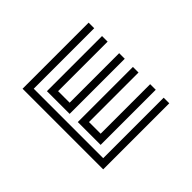

<svg xmlns="http://www.w3.org/2000/svg" viewBox="-82 -866 1165 1165"><g transform="rotate(45 500.0 -283.5)"><path d="M534 -567H582V-142H682V-567H730V-94H534ZM269 -567H317V-142H416V-567H464V-94H269ZM154 -567H202V-48H798V-567H846V0H154Z"/></g></svg>

Font: Train One
Style: Regular
Weight: 400
Designer: Fontworks Inc.
Foundry: Fontworks Inc.
Version: Version 1.100